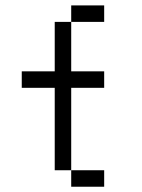

<svg xmlns="http://www.w3.org/2000/svg" viewBox="-20 -708 540 728"><path d="M375 0V-62.5H250V0ZM375 -375V-437.5H250V-625H187.5V-437.5H62.5V-375H187.5V-62.5H250V-375ZM375 -625V-687.5H250V-625Z"/></svg>

Font: Unifont
Style: Regular
Weight: 500
Version: Version 13.0.05